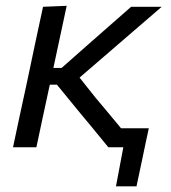

<svg xmlns="http://www.w3.org/2000/svg" viewBox="-20 -520 603 678"><path d="M26 0Q37.5 -55 48.5 -106Q59.5 -157 73 -219L84 -271Q97.5 -336 108.8 -388.5Q120 -441 132 -496L215.5 -499.5Q192.5 -392.5 168.5 -280H197.5L283.5 -356Q323.5 -391 363.5 -426.2Q403.5 -461.5 443 -496H551Q500.5 -452.5 449.8 -408.8Q399 -365 348 -321L261 -246L317 -175.5Q340 -148.5 362.5 -121.2Q385 -94 407.5 -67H505.5Q500 -41.5 494.2 -14.8Q488.5 12 483 39Q477.5 64 472.5 88.5Q467.5 113 462 138H389.5L415.5 0H362.5Q334.5 -34 306.8 -68Q279 -102 250.5 -136L181 -221H156L152.5 -205.5Q140.5 -149.5 130 -101Q119.5 -52.5 108.5 0Z"/></svg>

Font: Commissioner
Style: Italic
Weight: 400
Italic angle: -12°
Designer: Kostas Bartsokas
Foundry: Kostas Bartsokas
Version: Version 1.000; ttfautohint (v1.8.3)